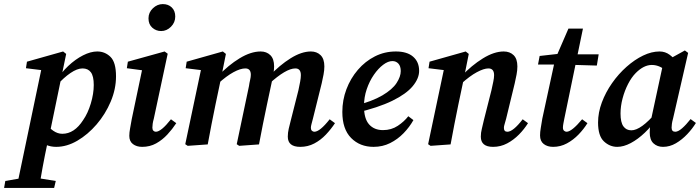

<svg xmlns="http://www.w3.org/2000/svg" viewBox="-70 -707 3427 940"><path d="M11 213 135 -380 172 -359 57 -373 62 -405 239 -455 254 -443 169 -32 164 -15Q148 61 138.5 113Q129 165 121 213ZM111 -33 149 -109Q169 -82 190.5 -67Q212 -52 235 -52Q294 -52 337 -119Q360 -152 374.5 -200Q389 -248 389 -291Q389 -334 375 -353Q361 -372 334 -372Q308 -372 275 -349.5Q242 -327 208 -289L201 -305Q228 -350 263.5 -383.5Q299 -417 336.5 -436Q374 -455 406 -455Q444 -455 471 -428.5Q498 -402 498 -333Q498 -271 472 -209.5Q446 -148 403 -98Q360 -48 308.5 -18Q257 12 205 12Q178 12 155 2Q132 -8 111 -33ZM-50 213 -44 179 60 161H91L203 179L195 213Z M563 -42Q563 -58 567 -79Q571 -100 575 -124L629 -381L648 -360L551 -373L556 -405L736 -455L751 -444L683 -126Q679 -112 677.5 -101Q676 -90 676 -82Q676 -72 681 -67Q686 -62 693 -62Q719 -62 767 -123L793 -104Q774 -75 749.5 -48.5Q725 -22 694.5 -5Q664 12 626 12Q599 12 581 -1.5Q563 -15 563 -42ZM719 -555Q694 -555 675.5 -571.5Q657 -588 657 -617Q657 -646 678.5 -666.5Q700 -687 727 -687Q754 -687 771 -670.5Q788 -654 788 -626Q788 -597 767 -576Q746 -555 719 -555Z M1400 12Q1339 12 1339 -38Q1339 -57 1343.5 -76.5Q1348 -96 1354 -119L1391 -265Q1396 -288 1399.5 -307Q1403 -326 1403 -339Q1403 -372 1376 -372Q1330 -372 1247 -296L1249 -335Q1299 -388 1352.5 -421.5Q1406 -455 1452 -455Q1481 -455 1499.5 -437Q1518 -419 1518 -382Q1518 -363 1514 -342Q1510 -321 1505 -299L1462 -126Q1458 -110 1455 -99.5Q1452 -89 1452 -81Q1452 -72 1457 -67Q1462 -62 1469 -62Q1496 -62 1544 -123L1570 -104Q1551 -75 1525.5 -48Q1500 -21 1468.5 -4.5Q1437 12 1400 12ZM947 0 849 7 837 -1 917 -380 954 -359 839 -373 844 -405 1021 -455 1036 -443 1013 -328 985 -195Q975 -146 965.5 -98Q956 -50 947 0ZM1198 0 1101 7 1089 -1 1149 -286Q1151 -301 1154.5 -315.5Q1158 -330 1158 -341Q1158 -372 1131 -372Q1107 -372 1073 -353.5Q1039 -335 997 -297L998 -335Q1048 -388 1103 -421.5Q1158 -455 1206 -455Q1235 -455 1253.5 -437Q1272 -419 1272 -382Q1272 -367 1269 -350.5Q1266 -334 1263 -317L1237 -195Q1227 -146 1217 -98Q1207 -50 1198 0Z M1759 12Q1692 12 1649 -31.5Q1606 -75 1606 -159Q1606 -217 1626 -270Q1646 -323 1682 -365Q1718 -407 1765.5 -431Q1813 -455 1868 -455Q1923 -455 1952.5 -429.5Q1982 -404 1982 -360Q1982 -323 1950.5 -285Q1919 -247 1850.5 -213.5Q1782 -180 1671 -154L1668 -189Q1753 -211 1802 -240Q1851 -269 1871.5 -300.5Q1892 -332 1892 -359Q1892 -383 1880.5 -395.5Q1869 -408 1851 -408Q1830 -408 1806 -390Q1782 -372 1760.5 -341Q1739 -310 1725.5 -270.5Q1712 -231 1712 -187Q1712 -126 1737 -98Q1762 -70 1805 -70Q1846 -70 1877.5 -91Q1909 -112 1929 -138L1954 -119Q1935 -85 1906 -55Q1877 -25 1840 -6.5Q1803 12 1759 12Z M2284 -38Q2284 -57 2289 -76.5Q2294 -96 2299 -119L2336 -265Q2341 -288 2345 -307Q2349 -326 2349 -339Q2349 -372 2321 -372Q2299 -372 2264.5 -353.5Q2230 -335 2187 -296L2189 -334Q2239 -387 2294 -421Q2349 -455 2396 -455Q2426 -455 2444.5 -437Q2463 -419 2463 -382Q2463 -363 2459 -342Q2455 -321 2450 -299L2408 -126Q2404 -110 2400.5 -99.5Q2397 -89 2397 -81Q2397 -62 2414 -62Q2442 -62 2489 -123L2515 -104Q2497 -75 2471 -48.5Q2445 -22 2413 -5Q2381 12 2344 12Q2284 12 2284 -38ZM2136 0 2038 7 2026 -1 2106 -380 2143 -359 2028 -373 2033 -405 2210 -455 2225 -443 2202 -328 2174 -195Q2164 -146 2154.5 -98Q2145 -50 2136 0Z M2564 -391 2572 -433 2687 -446V-441H2861L2852 -386L2682 -391ZM2585 -126 2648 -417 2713 -567H2784L2693 -127Q2690 -112 2688 -101Q2686 -90 2686 -82Q2686 -72 2691.5 -67Q2697 -62 2704 -62Q2729 -62 2780 -123L2806 -104Q2788 -75 2762.5 -48.5Q2737 -22 2705.5 -5Q2674 12 2638 12Q2610 12 2592 -2Q2574 -16 2574 -44Q2574 -60 2577.5 -80.5Q2581 -101 2585 -126Z M2952 12Q2915 12 2886.5 -15Q2858 -42 2858 -107Q2858 -156 2876.5 -205.5Q2895 -255 2926.5 -300Q2958 -345 2997.5 -380Q3037 -415 3078.5 -435Q3120 -455 3159 -455Q3187 -455 3209 -438.5Q3231 -422 3250 -396L3197 -358Q3181 -371 3161.5 -380Q3142 -389 3121 -389Q3082 -389 3043 -350Q3022 -329 3005 -296Q2988 -263 2978 -225Q2968 -187 2968 -151Q2968 -108 2982 -88.5Q2996 -69 3021 -69Q3068 -69 3143 -157L3149 -131Q3121 -90 3087 -57.5Q3053 -25 3018 -6.5Q2983 12 2952 12ZM3176 12Q3148 12 3129.5 -5Q3111 -22 3111 -58Q3111 -77 3113.5 -94Q3116 -111 3120 -133L3178 -402L3283 -460L3299 -448L3225 -126Q3221 -112 3219.5 -101Q3218 -90 3218 -82Q3218 -62 3236 -62Q3250 -62 3269.5 -79Q3289 -96 3311 -124L3337 -105Q3320 -77 3294.5 -50Q3269 -23 3239 -5.5Q3209 12 3176 12Z"/></svg>

Font: Lisu Bosa Black
Style: Italic
Weight: 900
Italic angle: -19°
Designer: David Morse, Annie Olsen, Victor Gaultney, Frank Grießhammer (Latin)
Foundry: SIL International
Version: Version 2.000